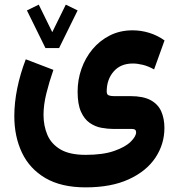

<svg xmlns="http://www.w3.org/2000/svg" viewBox="-20 -559 761 825"><path d="M175.3 -352.5 95.7 -514.2 146.5 -539.1 204.6 -420.9 262.7 -539.1 313.5 -514.2 233.9 -352.5ZM348.1 246.1Q243.2 246.1 175 206.1Q106.9 166 74.2 96.7Q41.5 27.3 41.5 -59.6Q41.5 -117.7 54.2 -179.9Q66.9 -242.2 90.8 -304.2L209.5 -258.8Q191.4 -207 179.2 -157.7Q167 -108.4 167 -65.4Q167 -18.6 183.6 20.5Q200.2 59.6 239.7 83Q279.3 106.4 348.1 106.4Q422.4 106.4 470.5 89.6Q518.6 72.8 541.7 49.8Q564.9 26.9 564.9 9.3Q564.9 -4.9 547.4 -4.9H468.3Q443.4 -4.9 416.3 -9.8Q389.2 -14.6 365.7 -30.8Q342.3 -46.9 327.9 -79.1Q313.5 -111.3 313.5 -165.5Q313.5 -216.3 330.1 -263.4Q346.7 -310.5 377.7 -347.7Q408.7 -384.8 452.1 -406.7Q495.6 -428.7 549.8 -428.7Q586.4 -428.7 621.8 -417.7Q657.2 -406.7 687 -385.3L642.1 -260.7Q616.7 -274.9 593.5 -280.5Q570.3 -286.1 550.8 -286.1Q498 -286.1 468.3 -251.7Q438.5 -217.3 438.5 -166Q438.5 -152.8 447 -149.4Q455.6 -146 468.3 -146H539.6Q595.7 -146 627.7 -128.4Q659.7 -110.8 673.1 -79.8Q686.5 -48.8 686.5 -9.3Q686.5 60.5 647.7 118.7Q608.9 176.8 533.4 211.4Q458 246.1 348.1 246.1Z"/></svg>

Font: Vazirmatn RD ExtraBold
Style: Regular
Weight: 800
Designer: Saber Rastikerdar
Foundry: Saber Rastikerdar
Version: Version 32.102